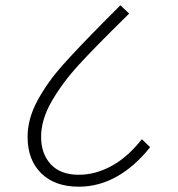

<svg xmlns="http://www.w3.org/2000/svg" viewBox="-20 -684 671 724"><path d="M84 -168Q84 -236 121.5 -305Q159 -374 215 -437Q271 -500 376 -606L434 -664L467 -633L452 -618Q340 -508 278 -440.5Q216 -373 175.5 -303Q135 -233 135 -168Q135 -104 171.5 -64.5Q208 -25 277 -25Q339 -25 399.5 -57.5Q460 -90 515 -159L546 -129Q489 -57 421 -18.5Q353 20 277 20Q187 20 135.5 -30.5Q84 -81 84 -168Z"/></svg>

Font: Martel Sans ExtraLight
Style: Regular
Weight: 275
Designer: Dan Reynolds and Mathieu Réguer
Foundry: Dan Reynolds and Mathieu Réguer
Version: Version 1.002; ttfautohint (v1.1) -l 5 -r 5 -G 72 -x 0 -D la